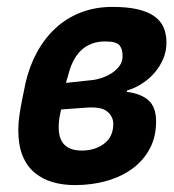

<svg xmlns="http://www.w3.org/2000/svg" viewBox="-20 -528 505 556"><path d="M54 -288Q65 -336 87 -376.5Q109 -417 141 -446.5Q173 -476 214.5 -492Q256 -508 305 -508Q349 -508 379 -501Q409 -494 427.5 -480.5Q446 -467 454 -448Q462 -429 462 -404Q462 -380 453 -358.5Q444 -337 429 -319Q414 -301 393 -287Q372 -273 348 -266L347 -262Q388 -257 410 -237.5Q432 -218 432 -176Q432 -132 414 -98Q396 -64 364.5 -40.5Q333 -17 290 -4.5Q247 8 197 8Q161 8 131 -1Q101 -10 79 -29Q57 -48 45 -78Q33 -108 33 -151Q33 -171 36 -192.5Q39 -214 44 -239ZM154 -197Q150 -178 150 -159Q150 -92 217 -92Q255 -92 281.5 -112Q308 -132 308 -169Q308 -191 290 -205.5Q272 -220 226 -216L157 -211ZM246 -296Q258 -297 273.5 -302Q289 -307 302.5 -315.5Q316 -324 325.5 -336.5Q335 -349 335 -366Q335 -386 326 -397Q317 -408 285 -408Q204 -408 179 -316L171 -288Z"/></svg>

Font: PT Sans
Style: Bold Italic
Weight: 700
Italic angle: -12°
Designer: A.Korolkova, O.Umpeleva, V.Yefimov
Foundry: ParaType Ltd
Version: Version 2.003W OFL